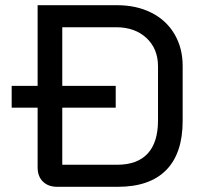

<svg xmlns="http://www.w3.org/2000/svg" viewBox="-20 -720 774 740"><path d="M684 -466V-254Q684 -129 620.5 -64.5Q557 0 434 0H201Q166 0 145.5 -20Q125 -40 125 -75V-305H25V-389H125V-700H430Q506 -700 563.5 -671Q621 -642 652.5 -588.5Q684 -535 684 -466ZM589 -464Q589 -532 544.5 -573.5Q500 -615 427 -615H220V-389H426V-305H220V-85H431Q509 -85 549 -128Q589 -171 589 -256Z"/></svg>

Font: Bai Jamjuree Medium
Style: Regular
Weight: 500
Version: Version 1.000; ttfautohint (v1.6)